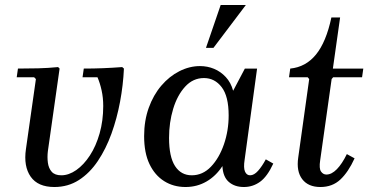

<svg xmlns="http://www.w3.org/2000/svg" viewBox="-20 -740 1480 770"><path d="M470 -471 477 -465Q474 -399 461.5 -332Q449 -265 427 -204Q405 -143 372.5 -94.5Q340 -46 296.5 -18Q253 10 198 10Q132 10 103 -31.5Q74 -73 84 -142L124 -423L117 -430H47L52 -465Q93 -465 133 -466Q173 -467 213 -471L219 -465L172 -134Q169 -110 172 -87.5Q175 -65 187.5 -51Q200 -37 226 -37Q256 -37 286 -58Q316 -79 340.5 -116.5Q365 -154 379.5 -205Q394 -256 394 -315Q394 -348 387.5 -377.5Q381 -407 371 -430H311L316 -465Q355 -465 392.5 -466.5Q430 -468 470 -471Z M558 -194Q558 -256 576.5 -307.5Q595 -359 627 -396.5Q659 -434 699.5 -454.5Q740 -475 782 -475Q812 -475 838.5 -464Q865 -453 885.5 -431Q906 -409 915 -376L962 -465H1011L961 -99Q956 -67 962.5 -52Q969 -37 983 -37Q999 -37 1015 -55Q1031 -73 1046 -101L1076 -84Q1052 -32 1023 -11Q994 10 958 10Q921 10 897.5 -10.5Q874 -31 872 -74Q846 -34 808 -12Q770 10 724 10Q676 10 638.5 -13.5Q601 -37 579.5 -82Q558 -127 558 -194ZM658 -187Q658 -111 682 -74Q706 -37 749 -37Q793 -37 826 -71.5Q859 -106 878 -161Q897 -216 897 -277Q897 -354 869 -390.5Q841 -427 798 -427Q754 -427 722.5 -392.5Q691 -358 674.5 -303.5Q658 -249 658 -187ZM966 -720 836 -548H806L865 -720Z M1265 10Q1216 10 1192 -21.5Q1168 -53 1176 -108L1220 -423L1214 -430H1139L1144 -465Q1206 -471 1247 -521Q1288 -571 1309 -670H1344L1315 -465H1437L1432 -430H1316L1310 -423L1264 -97Q1259 -64 1267.5 -52Q1276 -40 1289 -40Q1310 -40 1331 -61.5Q1352 -83 1371 -122L1402 -105Q1377 -50 1345 -20Q1313 10 1265 10Z"/></svg>

Font: Brygada 1918 Medium
Style: Italic
Weight: 500
Italic angle: -8°
Designer: Mateusz Machalski | Borys Kosmynka | Przemek Hoffer
Foundry: NIEPODLEGLA 2018
Version: Version 3.006